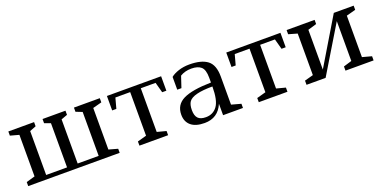

<svg xmlns="http://www.w3.org/2000/svg" viewBox="-17 -1041 3175 1598"><g transform="rotate(-20 1571.0 -242.0)"><path d="M624 -484H853V-447L774 -426V-58L853 -36V0H43V-36L120 -58V-426L43 -447V-484H271V-447L215 -425V-36H400V-427L346 -447V-484H549V-447L494 -427V-36H680V-425L624 -447Z M1028 0V-37L1108 -59V-445H977L952 -353H915V-481H1395V-353H1358L1333 -445H1202V-58L1282 -37V0Z M1945 0H1769V-101Q1722 9 1604 9Q1525 9 1484 -25.5Q1443 -60 1443 -122Q1443 -210 1520.5 -248.5Q1598 -287 1767 -290V-333Q1767 -404 1738 -429.5Q1709 -455 1652 -455Q1595 -455 1553 -429L1520 -330H1483V-443Q1508 -464 1552 -478.5Q1596 -493 1648 -493Q1754 -493 1807.5 -452.5Q1861 -412 1861 -309V-60L1945 -37ZM1630 -33Q1694 -33 1730.5 -82.5Q1767 -132 1767 -255Q1595 -255 1557 -202Q1539 -177 1539 -128Q1539 -79 1560.5 -56Q1582 -33 1630 -33Z M2085 0V-37L2165 -59V-445H2034L2009 -353H1972V-481H2452V-353H2415L2390 -445H2259V-58L2339 -37V0Z M2853 0V-37L2926 -59V-412L2677 0H2508V-37L2585 -58V-426L2508 -448V-485H2756V-448L2679 -425V-73L2926 -485H3102V-448L3020 -426V-59L3102 -37V0Z"/></g></svg>

Font: Ledger
Style: Regular
Weight: 400
Designer: Denis Masharov
Foundry: Denis Masharov
Version: 1.001